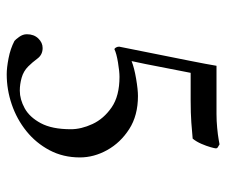

<svg xmlns="http://www.w3.org/2000/svg" viewBox="-71 -598 674 572"><g transform="rotate(90 266.0 -312.0)"><path d="M266 -386Q324 -386 364.5 -360Q405 -334 427 -294.5Q449 -255 449 -213Q449 -163 427.5 -122.5Q406 -82 370.5 -53.5Q335 -25 291 -10Q247 5 201 5Q182 5 153.5 -0.5Q125 -6 102 -18Q98 -21 90 -32Q82 -43 82 -55Q82 -76 94.5 -89Q107 -102 123 -102Q143 -102 154.5 -86.5Q166 -71 178 -59Q192 -45 211.5 -39.5Q231 -34 250 -34Q276 -34 302.5 -48.5Q329 -63 347 -96.5Q365 -130 365 -186Q365 -217 349.5 -250.5Q334 -284 300 -307.5Q266 -331 209 -331Q193 -331 166 -326.5Q139 -322 127 -316Q124 -316 121.5 -320.5Q119 -325 119 -330Q130 -385 141 -440Q152 -495 161.5 -542.5Q171 -590 176 -620H320Q340 -620 361 -622Q382 -624 396 -626.5Q410 -629 410 -629Q415 -626 418.5 -624Q422 -622 422 -618Q422 -615 418.5 -602.5Q415 -590 408.5 -575Q402 -560 393 -549Q373 -547 345 -545Q317 -543 279 -543H197Q188 -499 179.5 -453.5Q171 -408 162 -367Q182 -375 214.5 -380.5Q247 -386 266 -386Z"/></g></svg>

Font: Amiri
Style: Bold Italic
Weight: 700
Italic angle: 10°
Designer: Khaled Hosny
Version: Version 0.113